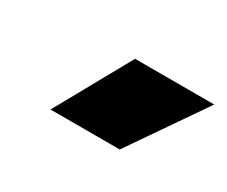

<svg xmlns="http://www.w3.org/2000/svg" viewBox="-47 -857 475 401"><g transform="rotate(30 190.5 -656.0)"><path d="M190 -746H381L257 -566H90Z"/></g></svg>

Font: Readiness ExtraBold
Style: Italic
Weight: 800
Italic angle: -12°
Designer: Katatrad Team
Foundry: CadsonDemak
Version: Version 1.00;January 16, 2020;FontCreator 12.0.0.2550 64-bit